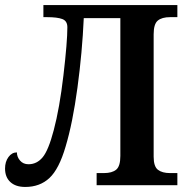

<svg xmlns="http://www.w3.org/2000/svg" viewBox="-20 -734 755 761"><path d="M0 -66Q0 -93 13.5 -111.5Q27 -130 47 -130Q47 -112 59.5 -97.5Q72 -83 93 -83Q126 -83 149 -110.5Q172 -138 193 -218Q216 -304 231.5 -436Q247 -568 247 -626Q247 -651 227 -658.5Q207 -666 167 -666H152V-714H683V-666H654Q622 -666 605.5 -652.5Q589 -639 589 -598V-113Q589 -74 606 -61Q623 -48 654 -48H683V0H363V-48H392Q424 -48 440.5 -61.5Q457 -75 457 -116V-662H312Q306 -527 287 -386.5Q268 -246 240 -153Q214 -64 176 -28.5Q138 7 80 7Q42 7 21 -12.5Q0 -32 0 -66Z"/></svg>

Font: Noto Serif SemiBold
Style: Regular
Weight: 600
Designer: Monotype Design Team
Foundry: Monotype Imaging Inc.
Version: Version 1.001